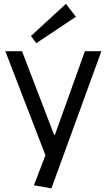

<svg xmlns="http://www.w3.org/2000/svg" viewBox="-20 -813 569 1024"><path d="M160.8 175.1 236.5 -21.5 227.9 29.3 8.4 -540H97.4L268.7 -93.3H272.7L432.8 -540H520.8L254.2 191.6ZM384.7 -723.4 173.6 -582.6 144.9 -621 331.9 -792.6Z"/></svg>

Font: Pathway Extreme 8pt Thin
Style: Regular
Weight: 100
Version: Version 1.001;gftools[0.9.26]